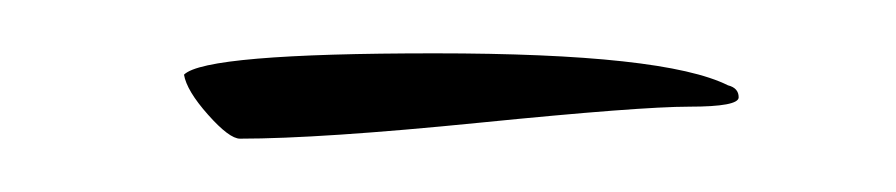

<svg xmlns="http://www.w3.org/2000/svg" viewBox="-20 -471 336 72"><path d="M49 -443Q57 -451 143 -451Q229 -451 253 -439Q257 -438 257 -434.5Q257 -431 238.5 -431Q220 -431 160 -425Q100 -419 70 -419Q66 -419 58 -428Q50 -437 49 -443Z"/></svg>

Font: Ruthie
Style: Regular
Weight: 400
Designer: Robert E. Leuschke
Foundry: Robert E. Leuschke
Version: Version 1.003